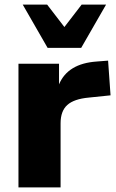

<svg xmlns="http://www.w3.org/2000/svg" viewBox="-20 -817 505 837"><path d="M60.5 -539.1H237.3V-449.2Q275.4 -540 401.4 -548.8L451.2 -552.7L461.9 -401.4L367.2 -391.6Q302.7 -385.7 273.4 -359.4Q244.1 -333 244.1 -279.3V0H60.5ZM79.1 -796.9H185.5L260.7 -699.2L335.9 -796.9H442.4L334 -608.4H187.5Z"/></svg>

Font: Min Sans Black
Style: Regular
Weight: 900
Designer: Jinseong-Kim, NotoSansCJK, Nunito
Foundry: Jinseong-Kim
Version: Version 1.000